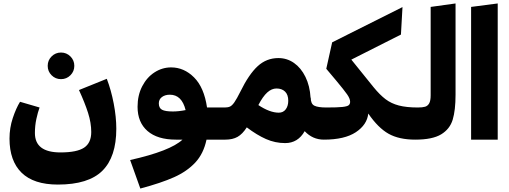

<svg xmlns="http://www.w3.org/2000/svg" viewBox="-20 -808 2945 1111"><path d="M653 -63Q653 100 572.5 180Q492 260 315 260Q175 260 105 191.5Q35 123 35 -6Q35 -68 54 -125Q73 -182 96 -219L209 -186Q199 -159 190.5 -120Q182 -81 182 -38Q182 74 330 74Q425 74 466.5 46.5Q508 19 508 -44Q508 -97 489.5 -155Q471 -213 437 -287L598 -352Q623 -287 638 -209Q653 -131 653 -63ZM256 -427Q256 -459 278.5 -481.5Q301 -504 333 -504Q365 -504 387.5 -481.5Q410 -459 410 -427Q410 -395 387.5 -372.5Q365 -350 333 -350Q301 -350 278.5 -372.5Q256 -395 256 -427Z M1254 0H1175Q1158 81 1110 132.5Q1062 184 987 217.5Q912 251 792 283L733 118Q965 66 1036 0H998Q891 0 833.5 -50Q776 -100 776 -190Q776 -257 803 -309Q830 -361 874.5 -389.5Q919 -418 970 -418Q1045 -418 1103 -360Q1161 -302 1178 -186H1269L1274 -78ZM1054 -171Q1032 -260 963 -260Q935 -260 917 -246.5Q899 -233 899 -210Q899 -183 917.5 -173Q936 -163 980 -163Q1014 -163 1054 -171Z M1874 -82 1854 0Q1789 0 1743 -49Q1704 20 1630 20Q1572 20 1519 -3.5Q1466 -27 1408 -71Q1383 -32 1354.5 -16Q1326 0 1284 0H1254L1234 -78L1269 -186H1281Q1299 -186 1311 -191.5Q1323 -197 1336.5 -216.5Q1350 -236 1371 -278Q1420 -378 1471 -425Q1522 -472 1591 -472Q1641 -472 1681.5 -443.5Q1722 -415 1747.5 -363Q1773 -311 1777 -243H1778Q1778 -207 1799 -196.5Q1820 -186 1869 -186ZM1648 -225Q1648 -260 1629.5 -278Q1611 -296 1580 -296Q1552 -296 1526.5 -273Q1501 -250 1475 -200Q1541 -156 1593 -156Q1619 -156 1633.5 -175.5Q1648 -195 1648 -225Z M2403 -85 2383 0Q2289 0 2228.5 -34Q2168 -68 2111 -151Q2104 -86 2039 -43Q1974 0 1854 0L1834 -81L1869 -186Q1932 -186 1960.5 -189Q1989 -192 1997.5 -199Q2006 -206 2006 -219Q2006 -237 1988.5 -262Q1971 -287 1926 -341L1868 -410L1902 -563L2309 -767L2300 -608L2013 -463L2142 -303Q2178 -259 2211 -234Q2244 -209 2288 -197.5Q2332 -186 2398 -186Z M2363 -81 2398 -186Q2425 -186 2440 -190.5Q2455 -195 2463.5 -210Q2472 -225 2472 -257V-768L2616 -788V-260Q2616 -170 2599.5 -115.5Q2583 -61 2532.5 -30.5Q2482 0 2383 0Z M2706 0V-768L2860 -788V0Z"/></svg>

Font: FiraGO Heavy
Style: Regular
Weight: 900
Designer: bBox Type
Foundry: bBox Type GmbH
Version: Version 1.001